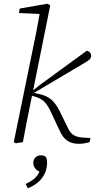

<svg xmlns="http://www.w3.org/2000/svg" viewBox="-20 -764 510 1032"><path d="M54 0 157 -503Q167 -550 176 -596Q185 -642 193 -689L82 -694L86 -718L235 -744L250 -735L158 -278L191 -305L446 -491Q456 -490 463 -482Q470 -474 470 -464Q470 -453 461.5 -444.5Q453 -436 430 -423L163 -265L184 -260Q227 -252 253.5 -230.5Q280 -209 302 -164L344 -78Q358 -48 376.5 -37.5Q395 -27 420 -25L466 -22L462 0Q431 9 402 9Q367 9 342 -7.5Q317 -24 299 -65L257 -155Q238 -198 218.5 -217Q199 -236 164 -246L152 -249L144 -210Q133 -158 123 -105.5Q113 -53 103 0L65 6ZM233 110Q233 156 206.5 192Q180 228 130 248L118 225Q147 211 164.5 196Q182 181 192 159Q159 142 159 112Q159 95 169.5 83Q180 71 200 71Q210 71 216.5 73.5Q223 76 227 80Q233 92 233 110Z"/></svg>

Font: Source Serif 4 SmText Light
Style: Italic
Weight: 300
Italic angle: -12°
Designer: Frank Grießhammer
Foundry: Adobe
Version: Version 4.005;hotconv 1.1.0;makeotfexe 2.6.0